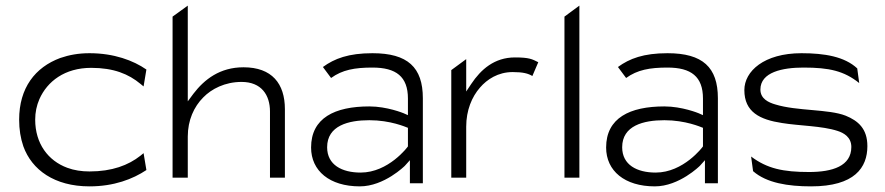

<svg xmlns="http://www.w3.org/2000/svg" viewBox="-20 -651 3143 682"><path d="M48 -226C48 -191 53 -160 63 -131C93 -48 173 11 298 11C385 11 452 -15 500 -47L490 -107L479 -98C436 -64 378 -42 298 -42C270 -42 243 -46 219 -55C151 -80 105 -141 105 -226C105 -252 110 -276 120 -299C148 -362 210 -410 304 -410C384 -410 437 -388 479 -353L490 -344L500 -404C454 -436 385 -462 298 -462C259 -462 226 -456 194 -445C105 -412 48 -339 48 -226Z M593 -20H647V-166C647 -224 669 -272 702 -305C731 -335 779 -360 838 -360C909 -360 939 -313 939 -255V-20H992V-263C992 -354 946 -412 845 -412C761 -412 706 -369 667 -318L647 -291V-631L593 -592Z M1085 -127C1085 -44 1151 11 1258 11C1345 11 1418 -62 1418 -62L1436 -82V0H1482V-302C1482 -412 1428 -462 1303 -462C1218 -462 1168 -443 1127 -413L1156 -374C1196 -403 1240 -411 1303 -411C1387 -411 1429 -379 1429 -301V-242L1413 -249C1413 -249 1355 -273 1292 -273C1169 -273 1085 -232 1085 -127ZM1142 -128C1142 -205 1218 -224 1292 -224C1367 -224 1421 -200 1429 -197V-131C1428 -129 1360 -38 1261 -38C1195 -38 1142 -65 1142 -128Z M1583 -20H1636V-201C1636 -259 1656 -307 1685 -340C1710 -369 1749 -395 1801 -395C1838 -395 1856 -390 1871 -381L1892 -430C1870 -441 1860 -447 1809 -447C1736 -447 1688 -404 1654 -353L1636 -326V-441L1583 -402Z M1985 -20H2038V-631L1985 -592Z M2133 -127C2133 -44 2199 11 2306 11C2393 11 2466 -62 2466 -62L2484 -82V0H2530V-302C2530 -412 2476 -462 2351 -462C2266 -462 2216 -443 2175 -413L2204 -374C2244 -403 2288 -411 2351 -411C2435 -411 2477 -379 2477 -301V-242L2461 -249C2461 -249 2403 -273 2340 -273C2217 -273 2133 -232 2133 -127ZM2190 -128C2190 -205 2266 -224 2340 -224C2415 -224 2469 -200 2477 -197V-131C2476 -129 2408 -38 2309 -38C2243 -38 2190 -65 2190 -128Z M2624 -331C2624 -253 2679 -226 2758 -214C2819 -204 2900 -204 2955 -186C2977 -179 3004 -164 3004 -129C3004 -61 2937 -40 2854 -40C2762 -40 2705 -52 2648 -95L2655 -43C2703 -1 2779 11 2861 11C3016 11 3061 -56 3061 -132C3061 -194 3028 -222 2984 -240C2923 -264 2812 -256 2734 -280C2710 -287 2681 -300 2681 -333C2681 -395 2760 -411 2834 -411C2926 -411 2978 -399 3032 -356L3025 -408C2980 -450 2909 -462 2827 -462C2694 -462 2624 -398 2624 -331Z"/></svg>

Font: Charger Sport
Style: ExLitExt
Weight: 200
Designer: Jasper
Foundry: Cannot Into Space Fonts
Version: Version 1.1